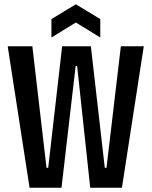

<svg xmlns="http://www.w3.org/2000/svg" viewBox="-20 -876 707 896"><path d="M118 0 16 -660H131L197 -93H205L270 -660H404L469 -93H477L544 -660H651L549 0H401L340 -568H333L267 0ZM220 -701V-787L334 -856L448 -787V-701L334 -771Z"/></svg>

Font: Bricolage Grotesque 48pt Condensed Medium
Style: Regular
Weight: 500
Width: 3
Designer: Mathieu Triay
Foundry: Atelier Triay
Version: Version 1.001;gftools[0.9.33.dev8+g029e19f]